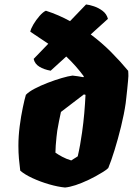

<svg xmlns="http://www.w3.org/2000/svg" viewBox="-20 -836 599 866"><path d="M273.4 9.8Q241.7 6.8 201.9 -4.6Q162.1 -16.1 126.7 -32.5Q91.3 -48.8 71.3 -66.4Q67.9 -92.8 65.4 -120.1Q63 -147.5 63 -179.2Q63 -221.2 68.8 -266.6Q74.7 -312 82.8 -350.3Q90.8 -388.7 96.7 -408.2Q109.4 -421.9 136.2 -436Q163.1 -450.2 195.6 -462.6Q228 -475.1 258.1 -483.9Q288.1 -492.7 307.1 -495.1Q330.6 -492.7 356 -487.8L358.4 -491.2Q322.8 -539.6 278.8 -581.1L208.5 -517.1Q178.2 -522.5 157.5 -535.2Q136.7 -547.9 131.8 -570.3L197.8 -638.7L116.7 -692.9Q118.7 -705.6 130.6 -725.8Q142.6 -746.1 158.4 -764.2Q174.3 -782.2 187 -787.6Q215.8 -778.3 242.9 -766.6Q270 -754.9 295.9 -740.7L368.2 -815.9Q382.8 -814.5 403.6 -807.6Q424.3 -800.8 442.6 -787.1Q460.9 -773.4 466.8 -751L389.2 -680.7Q439.5 -643.1 481.7 -600.6Q523.9 -558.1 558.1 -516.6Q558.6 -511.2 558.8 -505.4Q559.1 -499.5 559.1 -493.2Q559.1 -488.8 557.6 -472.2Q556.2 -455.6 554 -434.8Q551.8 -414.1 549.8 -396Q547.9 -377.9 546.9 -370.6Q540 -322.3 526.1 -265.6Q512.2 -209 496.6 -158.7Q481 -108.4 468.3 -78.1Q461.4 -70.8 445.3 -60.8Q429.2 -50.8 411.4 -41Q393.6 -31.2 380.9 -25.4Q314.9 5.9 273.4 9.8ZM301.3 -112.3 330.6 -130.9Q336.4 -155.8 341.3 -182.9Q346.2 -210 350.1 -238.3Q356.4 -282.7 360.1 -325.4Q363.8 -368.2 365.7 -408.2L358.4 -410.2L254.9 -331.1Q251.5 -315.9 246.1 -289.1Q240.7 -262.2 238.3 -246.6Q236.8 -237.3 234.9 -218.5Q232.9 -199.7 231.4 -179.9Q230 -160.2 230 -147.5Q243.2 -138.2 261 -128.7Q278.8 -119.1 301.3 -112.3Z"/></svg>

Font: Fruktur
Style: Italic
Weight: 400
Italic angle: -8°
Designer: Viktoriya Grabowska, Eben Sorkin
Foundry: Viktoriya Grabowska
Version: Version 1.008; ttfautohint (v1.8.4.7-5d5b)